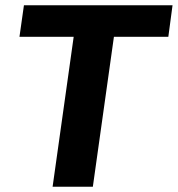

<svg xmlns="http://www.w3.org/2000/svg" viewBox="-20 -710 676 730"><path d="M430 -690 333 0H180L277 -690ZM636 -690 620 -570H54L71 -690Z"/></svg>

Font: Exo 2
Style: Bold Italic
Weight: 700
Italic angle: -8°
Designer: Natanael Gama
Foundry: Natanael Gama
Version: Version 2.010